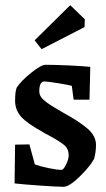

<svg xmlns="http://www.w3.org/2000/svg" viewBox="-20 -708 409 738"><path d="M36 -3 38 -152 93 -153 114 -76Q136 -68 168.5 -61.5Q201 -55 216 -55Q224 -55 234 -75.5Q244 -96 244 -111Q244 -135 228.5 -149Q213 -163 165 -189Q153 -195 147 -199Q85 -233 61.5 -259Q38 -285 38 -321Q38 -355 44 -371Q61 -397 99.5 -428Q138 -459 155 -459Q190 -459 244.5 -456.5Q299 -454 327 -451L324 -325H263L256 -378Q248 -381 204.5 -388Q161 -395 151 -395Q131 -395 131 -357Q131 -339 146 -325.5Q161 -312 179 -301Q197 -290 204 -286L228 -272Q283 -242 316 -214Q349 -186 349 -151Q349 -125 342 -98Q326 -68 286 -29Q246 10 224 10Q202 10 136.5 5.5Q71 1 36 -3ZM113 -553 250 -688 306 -634 305 -604 140 -519Z"/></svg>

Font: Grenze Medium
Style: Regular
Weight: 500
Designer: Renata Polastri
Foundry: Omnibus-Type
Version: Version 1.002; ttfautohint (v1.8)